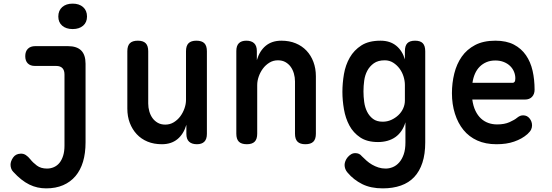

<svg xmlns="http://www.w3.org/2000/svg" viewBox="-20 -784 3040 1057"><path d="M335 -374Q335 -397 323.5 -409Q312 -421 289 -421H172Q147 -421 133 -435Q119 -449 119 -475Q119 -501 133.5 -515.5Q148 -530 174 -530H354Q403 -530 427 -506Q451 -482 451 -433V-1Q451 60 437 106.5Q423 153 395.5 185.5Q368 218 327.5 235.5Q287 253 234 253Q210 253 187 248Q164 243 141.5 232Q119 221 97 203.5Q75 186 53 162Q45 154 41.5 143.5Q38 133 38 123Q38 104 52 83.5Q66 63 93 62Q109 61 122 69.5Q135 78 147 93Q161 111 183 127.5Q205 144 239 144Q259 144 277 136Q295 128 307.5 112.5Q320 97 327.5 73.5Q335 50 335 18ZM380 -624Q344 -624 322.5 -642.5Q301 -661 301 -693Q301 -726 322.5 -745Q344 -764 380 -764Q416 -764 437.5 -745Q459 -726 459 -693Q459 -661 437.5 -642.5Q416 -624 380 -624Z M1004 -234V-502Q1004 -532 1018 -546Q1032 -560 1061 -560Q1091 -560 1105 -546Q1119 -532 1119 -502V-47Q1119 -18 1105 -4Q1091 10 1064 10Q1036 10 1021 -4Q1006 -18 1006 -47V-97Q991 -46 957 -18Q923 10 871 10Q827 10 792 -4.5Q757 -19 732.5 -45.5Q708 -72 694.5 -107.5Q681 -143 681 -186V-502Q681 -532 695 -546Q709 -560 739 -560Q768 -560 782 -546Q796 -532 796 -502V-214Q796 -192 802 -171Q808 -150 819.5 -134Q831 -118 848.5 -108Q866 -98 890 -98Q916 -98 937 -111Q958 -124 972.5 -143.5Q987 -163 995.5 -187Q1004 -211 1004 -234Z M1396 -316V-48Q1396 -18 1382 -4Q1368 10 1339 10Q1309 10 1295 -4Q1281 -18 1281 -48V-503Q1281 -532 1295 -546Q1309 -560 1336 -560Q1364 -560 1379 -546Q1394 -532 1394 -503V-453Q1409 -504 1443 -532Q1477 -560 1529 -560Q1573 -560 1608 -545.5Q1643 -531 1667.5 -505Q1692 -479 1705.5 -443Q1719 -407 1719 -364V-48Q1719 -18 1705 -4Q1691 10 1661 10Q1632 10 1618 -4Q1604 -18 1604 -48V-336Q1604 -358 1598 -379Q1592 -400 1580.5 -416Q1569 -432 1551.5 -442Q1534 -452 1510 -452Q1484 -452 1463 -439Q1442 -426 1427.5 -406.5Q1413 -387 1404.5 -363Q1396 -339 1396 -316Z M2212 -111Q2204 -84 2190 -63.5Q2176 -43 2157 -29.5Q2138 -16 2113.5 -9Q2089 -2 2061 -2Q2001 -2 1963 -27.5Q1925 -53 1903.5 -93Q1882 -133 1873.5 -182.5Q1865 -232 1865 -278Q1865 -326 1873.5 -376Q1882 -426 1905.5 -467Q1929 -508 1969.5 -534Q2010 -560 2075 -560Q2127 -560 2161 -532.5Q2195 -505 2209 -457V-502Q2209 -532 2222.5 -546Q2236 -560 2265 -560Q2294 -560 2307.5 -546Q2321 -532 2321 -502V0Q2321 64 2305.5 111.5Q2290 159 2260.5 190.5Q2231 222 2187 237.5Q2143 253 2087 253Q2021 253 1974 229.5Q1927 206 1894 167Q1885 157 1881 146Q1877 135 1877 124Q1877 114 1881.5 102.5Q1886 91 1894 81.5Q1902 72 1912.5 65.5Q1923 59 1936 59Q1947 59 1956 63Q1965 67 1972 76Q1984 88 1998 100.5Q2012 113 2028.5 122.5Q2045 132 2063.5 138Q2082 144 2103 144Q2123 144 2142.5 136Q2162 128 2177.5 110.5Q2193 93 2202.5 66Q2212 39 2212 0ZM2087 -114Q2112 -114 2134 -124Q2156 -134 2173 -150Q2190 -166 2199.5 -187Q2209 -208 2209 -230V-316Q2209 -339 2201.5 -363Q2194 -387 2179.5 -406.5Q2165 -426 2144.5 -439Q2124 -452 2098 -452Q2061 -452 2038 -435.5Q2015 -419 2002 -394.5Q1989 -370 1985 -340Q1981 -310 1981 -281Q1981 -252 1985 -222.5Q1989 -193 2001 -169Q2013 -145 2033.5 -129.5Q2054 -114 2087 -114Z M2860 -149Q2882 -149 2895.5 -132Q2909 -115 2909 -94Q2909 -82 2904 -71Q2899 -60 2884 -46Q2868 -32 2850 -22Q2832 -12 2810.5 -4.5Q2789 3 2765 6.5Q2741 10 2713 10Q2653 10 2607.5 -10.5Q2562 -31 2531.5 -68.5Q2501 -106 2484.5 -158Q2468 -210 2468 -271Q2468 -327 2481 -379.5Q2494 -432 2522 -472Q2550 -512 2595.5 -536Q2641 -560 2707 -560Q2768 -560 2809 -538.5Q2850 -517 2875.5 -480Q2901 -443 2912 -394.5Q2923 -346 2923 -290Q2923 -266 2909 -251Q2895 -236 2870 -236H2580Q2585 -200 2597.5 -174Q2610 -148 2628 -131.5Q2646 -115 2668.5 -107Q2691 -99 2717 -99Q2757 -99 2785 -111.5Q2813 -124 2827 -136Q2836 -143 2843.5 -146Q2851 -149 2860 -149ZM2581 -328H2803Q2808 -328 2812.5 -333Q2817 -338 2817 -353Q2817 -371 2810 -388.5Q2803 -406 2789 -420Q2775 -434 2754 -442.5Q2733 -451 2707 -451Q2680 -451 2658.5 -442Q2637 -433 2621 -417Q2605 -401 2595 -378.5Q2585 -356 2581 -328Z"/></svg>

Font: Maple Mono NL SemiBold
Style: Regular
Weight: 600
Monospace: yes
Designer: subframe7536
Version: Version 7.000